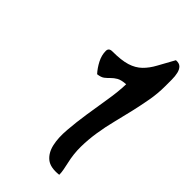

<svg xmlns="http://www.w3.org/2000/svg" viewBox="-179 -585 634 634"><g transform="rotate(45 138.0 -267.5)"><path d="M228.5 -44.9Q231 -33.2 233.4 -21.2Q235.8 -9.3 235.8 2Q197.8 6.3 178.7 -9Q159.7 -24.4 153.1 -53.2Q146.5 -82 149.7 -121.1Q152.8 -160.2 159.2 -202.4Q165.5 -244.6 172.6 -287.1Q179.7 -329.6 180.7 -365.7Q158.7 -364.3 147.9 -357.9Q137.2 -351.6 129.9 -344Q122.6 -336.4 114.3 -329.8Q106 -323.2 89.4 -321.3Q75.7 -336.4 65.4 -356.2Q55.2 -376 55.2 -396Q55.2 -410.2 71.8 -410.2Q113.8 -410.2 138.7 -418Q163.6 -425.8 180.2 -441.9Q196.8 -458 209.7 -481.9Q222.7 -505.9 240.7 -538.1Q255.9 -539.1 263.2 -531.7Q270.5 -524.4 273.4 -511.7Q276.4 -499 276.4 -483.2Q276.4 -467.3 276.4 -451.7Q276.4 -418.5 270.5 -385.3Q264.6 -352.1 256.8 -318.4Q249 -284.7 240.5 -251Q231.9 -217.3 226.6 -183.1Q221.2 -148.9 220.7 -114.5Q220.2 -80.1 228.5 -44.9Z"/></g></svg>

Font: RIT Kutty
Style: Bold
Weight: 700
Designer: Artist Kutty Kodungallur
Foundry: Rachana Institute of Technology
Version: 1.3.2